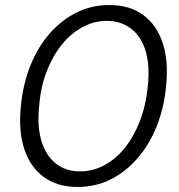

<svg xmlns="http://www.w3.org/2000/svg" viewBox="-20 -732 711 764"><path d="M289 12Q207 12 153 -28.5Q99 -69 76 -141Q53 -213 63 -309Q71 -396 100.5 -470Q130 -544 177 -598Q224 -652 284.5 -682Q345 -712 415 -712Q497 -712 551 -671.5Q605 -631 628 -559Q651 -487 641 -391Q633 -303 603.5 -229.5Q574 -156 527 -102Q480 -48 420 -18Q360 12 289 12ZM299 -50Q349 -50 395 -74.5Q441 -99 477 -144Q513 -189 537 -251.5Q561 -314 568 -388Q577 -471 559.5 -529Q542 -587 501.5 -618Q461 -649 405 -649Q355 -649 309 -624.5Q263 -600 226.5 -555Q190 -510 166 -448.5Q142 -387 136 -312Q127 -230 145 -171Q163 -112 202.5 -81Q242 -50 299 -50Z"/></svg>

Font: DM Sans 12pt Light
Style: Italic
Weight: 300
Italic angle: -10°
Version: Version 4.004;gftools[0.9.30]